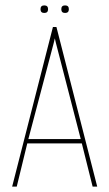

<svg xmlns="http://www.w3.org/2000/svg" viewBox="-20 -691 405 711"><path d="M25 0 176 -591H189L340 0H323L283 -160H81L42 0ZM85 -176H279L187 -532L183 -549L179 -532ZM221 -643Q207 -643 207 -657Q207 -671 221 -671Q235 -671 235 -657Q235 -643 221 -643ZM144 -643Q130 -643 130 -657Q130 -671 144 -671Q158 -671 158 -657Q158 -643 144 -643Z"/></svg>

Font: Alumni Sans Pinstripe
Style: Regular
Weight: 400
Designer: Robert E. Leuschke
Foundry: Robert E. Leuschke
Version: Version 1.010; ttfautohint (v1.8.4.7-5d5b)